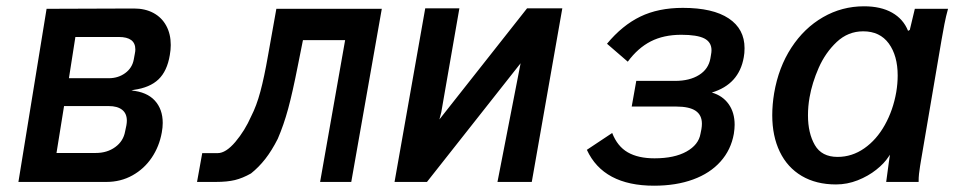

<svg xmlns="http://www.w3.org/2000/svg" viewBox="-20 -578 3040 610"><path d="M128 -550 405.5 -551Q441 -551 467.5 -536.8Q494 -522.5 508.2 -496.2Q522.5 -470 522.5 -435Q522.5 -419.5 519.5 -403Q511 -352 483.5 -325.8Q456 -299.5 405 -292.5L397.5 -290.5Q446.5 -286 471.8 -258.5Q497 -231 497 -187.5Q497 -173 494 -157Q486 -112.5 462 -77Q438 -41.5 400.8 -20.8Q363.5 0 318 0H38.5ZM377.5 -160.5 381.5 -179.5Q383 -188 383 -194.5Q383 -217.5 368 -229.2Q353 -241 325.5 -241H183.5L159.5 -92H284.5Q320.5 -92 346.2 -110.8Q372 -129.5 377.5 -160.5ZM405 -389 408.5 -408Q410 -415 410 -421Q410 -460.5 357.5 -460.5H219.5L199 -329.5H325.5Q355.5 -329.5 377.8 -345.8Q400 -362 405 -389Z M622.5 -91.5H671.5Q697.5 -91.5 727.8 -127.2Q758 -163 778 -208.5Q795 -241.5 807.2 -287Q819.5 -332.5 831.5 -401.5L858 -550H1193L1096 0H997L1076.5 -450.5H942.5L926.5 -370.5Q909.5 -284 895.5 -232.5Q881.5 -181 862.5 -137Q843.5 -99.5 822.8 -73Q802 -46.5 777.5 -27Q751 -12 726.5 -6Q702 0 665.5 0H606Z M1331 -551.5H1439.5L1382 -221.5L1376 -198.5L1654.5 -551.5H1766.5L1669.5 0H1560.5L1634 -377L1336.5 0H1233.5Z M1844.5 -102 1925 -155.5Q1941.5 -113 1974.5 -94Q2007.5 -75 2059.5 -75Q2122.5 -75 2161 -96.5Q2199.5 -118 2205.5 -153L2208.5 -168Q2210 -177 2210 -185Q2210 -212.5 2190 -226Q2170 -239.5 2128 -239.5H1987L2001.5 -321H2125Q2171 -321 2201 -339.8Q2231 -358.5 2237 -392.5L2239 -404.5Q2240.5 -412 2240.5 -418.5Q2240.5 -444 2217.8 -455.8Q2195 -467.5 2144.5 -467.5Q2088.5 -467.5 2047.5 -446.5Q2006.5 -425.5 1974.5 -382L1908.5 -439Q1957 -497.5 2014.2 -525.2Q2071.5 -553 2149.5 -553Q2245 -553 2295.2 -519.5Q2345.5 -486 2345.5 -425Q2345.5 -408.5 2343 -396Q2328 -310 2241.5 -284Q2276 -274 2295 -247.2Q2314 -220.5 2314 -181.5Q2314 -169.5 2311.5 -153Q2302.5 -102 2269.2 -64.8Q2236 -27.5 2182 -7.8Q2128 12 2058 12Q1897 12 1844.5 -102Z M2433.5 -212Q2433.5 -245.5 2439.5 -282Q2453.5 -364 2494.2 -426.5Q2535 -489 2595 -523.5Q2655 -558 2725 -558Q2778.5 -558 2814.2 -537.8Q2850 -517.5 2865 -480L2870.5 -483L2886.5 -550H2992Q2985.5 -527 2980.5 -501.2Q2975.5 -475.5 2971.5 -452L2906 -67.5Q2905.5 -63.5 2903.2 -50.5Q2901 -37.5 2899.8 -25.8Q2898.5 -14 2898.5 0H2795.5Q2795.5 -0.5 2804 -63L2807.5 -86.5L2803 -80Q2789.5 -59 2764 -38.8Q2738.5 -18.5 2705 -5.2Q2671.5 8 2636 8Q2573 8 2527.2 -19Q2481.5 -46 2457.5 -95.8Q2433.5 -145.5 2433.5 -212ZM2827.5 -285.5Q2832 -312.5 2832 -338Q2832 -401 2803.8 -439.8Q2775.5 -478.5 2722.5 -478.5Q2674.5 -478.5 2638.5 -444.8Q2602.5 -411 2581.2 -362.8Q2560 -314.5 2552 -268.5Q2547 -240 2547 -211.5Q2547 -155 2568.8 -117.2Q2590.5 -79.5 2641 -79.5Q2687 -79.5 2726 -106.8Q2765 -134 2791.2 -181Q2817.5 -228 2827.5 -285.5Z"/></svg>

Font: JuliaMono SemiBoldItalic
Style: Regular
Weight: 600
Italic angle: -9°
Monospace: yes
Designer: cormullion
Foundry: corm
Version: Version 0.049; ttfautohint (v1.8.4)